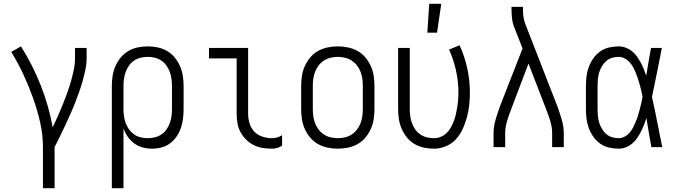

<svg xmlns="http://www.w3.org/2000/svg" viewBox="-20 -771 3540 1006"><path d="M205 215V0Q205 -66 190 -131.5Q175 -197 152.5 -259.5Q130 -322 102 -382Q74 -442 39 -499L90 -528Q151 -431 193.5 -323.5Q236 -216 256 -104Q270 -133 283 -162Q296 -191 308 -221Q320 -251 331 -281Q342 -311 351 -342Q360 -373 366.5 -404.5Q373 -436 373 -468V-520H434V-468Q434 -437 427.5 -406Q421 -375 412.5 -345Q404 -315 393.5 -285.5Q383 -256 371.5 -227Q360 -198 347 -169.5Q334 -141 321 -112.5Q308 -84 294 -56Q280 -28 266 0V215Z M566 215V-320Q566 -347 570 -373Q574 -399 584.5 -423.5Q595 -448 612 -469Q629 -490 652 -503.5Q675 -517 701 -522.5Q727 -528 754 -528Q781 -528 807 -522.5Q833 -517 856 -503.5Q879 -490 896 -469Q913 -448 923.5 -423.5Q934 -399 938 -373Q942 -347 942 -320V-200Q942 -175 939 -150Q936 -125 928 -101Q920 -77 905.5 -56Q891 -35 871 -20Q851 -5 826.5 1.5Q802 8 777 8Q752 8 727.5 1.5Q703 -5 683.5 -19.5Q664 -34 649.5 -54.5Q635 -75 627 -98V215ZM754 -47Q773 -47 791.5 -51.5Q810 -56 825.5 -66.5Q841 -77 852 -92.5Q863 -108 869.5 -126Q876 -144 878.5 -162.5Q881 -181 881 -200V-320Q881 -339 878.5 -357.5Q876 -376 869.5 -394Q863 -412 852 -427.5Q841 -443 825.5 -453.5Q810 -464 791.5 -468.5Q773 -473 754 -473Q735 -473 716.5 -468.5Q698 -464 682.5 -453.5Q667 -443 656 -427.5Q645 -412 638.5 -394Q632 -376 629.5 -357.5Q627 -339 627 -320V-200Q627 -181 629.5 -162.5Q632 -144 638.5 -126Q645 -108 656 -93Q667 -78 682.5 -67Q698 -56 716.5 -51.5Q735 -47 754 -47Z M1405 8Q1380 8 1355.5 4Q1331 0 1309 -11Q1287 -22 1269 -40Q1251 -58 1239.5 -80Q1228 -102 1224 -126.5Q1220 -151 1220 -176V-465H1075V-520H1280V-176Q1280 -150 1287.5 -125Q1295 -100 1312.5 -81.5Q1330 -63 1355 -55Q1380 -47 1405 -47Q1419 -47 1433 -51Q1447 -55 1458 -63V-8Q1447 0 1433 4Q1419 8 1405 8Z M1750 8Q1723 8 1696.5 2.5Q1670 -3 1646.5 -16Q1623 -29 1605.5 -50Q1588 -71 1577 -95.5Q1566 -120 1562 -146.5Q1558 -173 1558 -200V-320Q1558 -347 1562 -373.5Q1566 -400 1577 -424.5Q1588 -449 1605.5 -470Q1623 -491 1646.5 -504Q1670 -517 1696.5 -522.5Q1723 -528 1750 -528Q1777 -528 1803.5 -522.5Q1830 -517 1853.5 -504Q1877 -491 1894.5 -470Q1912 -449 1923 -424.5Q1934 -400 1938 -373.5Q1942 -347 1942 -320V-200Q1942 -173 1938 -146.5Q1934 -120 1923 -95.5Q1912 -71 1894.5 -50Q1877 -29 1853.5 -16Q1830 -3 1803.5 2.5Q1777 8 1750 8ZM1750 -47Q1769 -47 1788 -51.5Q1807 -56 1823 -66.5Q1839 -77 1850.5 -92Q1862 -107 1869 -125Q1876 -143 1878.5 -162Q1881 -181 1881 -200V-320Q1881 -339 1878.5 -358Q1876 -377 1869 -395Q1862 -413 1850.5 -428Q1839 -443 1823 -453.5Q1807 -464 1788 -468.5Q1769 -473 1750 -473Q1731 -473 1712 -468.5Q1693 -464 1677 -453.5Q1661 -443 1649.5 -428Q1638 -413 1631 -395Q1624 -377 1621.5 -358Q1619 -339 1619 -320V-200Q1619 -181 1621.5 -162Q1624 -143 1631 -125Q1638 -107 1649.5 -92Q1661 -77 1677 -66.5Q1693 -56 1712 -51.5Q1731 -47 1750 -47Z M2254 8Q2227 8 2201 2.5Q2175 -3 2152 -16.5Q2129 -30 2112 -51Q2095 -72 2084.5 -96.5Q2074 -121 2070 -147Q2066 -173 2066 -200V-520H2127V-200Q2127 -181 2129.5 -162.5Q2132 -144 2138.5 -126Q2145 -108 2156 -92.5Q2167 -77 2182.5 -66.5Q2198 -56 2216.5 -51.5Q2235 -47 2254 -47Q2273 -47 2290.5 -54.5Q2308 -62 2321 -75Q2334 -88 2343 -104.5Q2352 -121 2358.5 -138.5Q2365 -156 2369 -174Q2373 -192 2376 -210.5Q2379 -229 2380.5 -247.5Q2382 -266 2382 -285Q2382 -343 2369.5 -400.5Q2357 -458 2333 -511L2388 -534Q2415 -475 2428.5 -412Q2442 -349 2442 -285Q2442 -252 2438.5 -220Q2435 -188 2426.5 -156.5Q2418 -125 2404.5 -95.5Q2391 -66 2369.5 -42Q2348 -18 2317 -5Q2286 8 2254 8ZM2219 -600 2229 -751H2292L2270 -600Z M2566 0V-74Q2566 -92 2569 -110Q2572 -128 2577 -145.5Q2582 -163 2588 -180.5Q2594 -198 2600 -215L2718 -517L2674 -629Q2665 -652 2662.5 -677.5Q2660 -703 2660 -728V-735H2720V-728Q2720 -708 2722 -688Q2724 -668 2731 -649L2900 -215Q2906 -198 2912 -180.5Q2918 -163 2923 -145.5Q2928 -128 2931 -110Q2934 -92 2934 -74V0H2873V-74Q2873 -89 2870.5 -104.5Q2868 -120 2863.5 -135.5Q2859 -151 2854 -165.5Q2849 -180 2843 -195L2749 -438L2657 -195Q2651 -181 2646 -166Q2641 -151 2636.5 -135.5Q2632 -120 2629.5 -104.5Q2627 -89 2627 -74V0Z M3221 8Q3195 8 3170 2Q3145 -4 3124 -19Q3103 -34 3088.5 -55Q3074 -76 3065 -100Q3056 -124 3053 -149.5Q3050 -175 3050 -200V-320Q3050 -345 3053 -370.5Q3056 -396 3065 -420Q3074 -444 3088.5 -465Q3103 -486 3124 -501Q3145 -516 3170 -522Q3195 -528 3221 -528Q3240 -528 3258 -521.5Q3276 -515 3291 -503Q3306 -491 3317 -475.5Q3328 -460 3337 -443.5Q3346 -427 3353 -409.5Q3360 -392 3366 -374Q3372 -410 3378 -446.5Q3384 -483 3391 -520H3448Q3435 -456 3422.5 -391.5Q3410 -327 3396 -263Q3411 -198 3423.5 -132Q3436 -66 3450 0H3393Q3386 -38 3379.5 -76Q3373 -114 3367 -152Q3361 -134 3354 -116Q3347 -98 3338 -80.5Q3329 -63 3318 -47Q3307 -31 3292 -18.5Q3277 -6 3258.5 1Q3240 8 3221 8ZM3221 -47Q3237 -47 3252.5 -55Q3268 -63 3279 -76Q3290 -89 3297.5 -104Q3305 -119 3311.5 -134.5Q3318 -150 3323 -166Q3328 -182 3332 -198Q3336 -214 3340 -230.5Q3344 -247 3347 -264Q3344 -280 3340 -296Q3336 -312 3332 -327.5Q3328 -343 3322.5 -358.5Q3317 -374 3311 -389.5Q3305 -405 3297 -419.5Q3289 -434 3278 -446Q3267 -458 3252 -465.5Q3237 -473 3221 -473Q3203 -473 3185.5 -467.5Q3168 -462 3155 -450Q3142 -438 3133 -422.5Q3124 -407 3119 -390Q3114 -373 3112.5 -355.5Q3111 -338 3111 -320V-200Q3111 -182 3112.5 -164.5Q3114 -147 3119 -130Q3124 -113 3133 -97.5Q3142 -82 3155 -70Q3168 -58 3185.5 -52.5Q3203 -47 3221 -47Z"/></svg>

Font: Iosevka Term Curly Light
Style: Regular
Weight: 300
Designer: Belleve Invis
Foundry: Belleve Invis
Version: Version 32.3.0